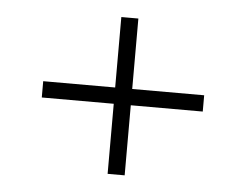

<svg xmlns="http://www.w3.org/2000/svg" viewBox="-39 -603 646 505"><g transform="rotate(5 284.5 -350.0)"><path d="M262 -143V-557H307V-143ZM72 -328V-371H497V-328Z"/></g></svg>

Font: Modern
Style: Regular
Weight: 300
Designer: Julieta Ulanovsky
Foundry: Julieta Ulanovsky
Version: Version 8.000